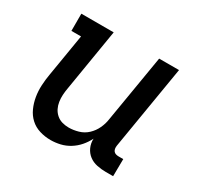

<svg xmlns="http://www.w3.org/2000/svg" viewBox="-119 -662 838 812"><g transform="rotate(30 300.0 -256.0)"><path d="M215 8Q187 8 161 0Q135 -8 116 -25.5Q97 -43 86 -67.5Q75 -92 70.5 -119Q66 -146 67.5 -174.5Q69 -203 74 -231L108 -436H61V-520H219L169 -217Q166 -200 165 -183.5Q164 -167 166.5 -150.5Q169 -134 176 -120Q183 -106 195 -95.5Q207 -85 222.5 -80.5Q238 -76 255 -76Q278 -76 302 -83Q326 -90 344 -107Q362 -124 372.5 -146.5Q383 -169 386 -191L441 -520H538L470 -111Q469 -104 470 -97Q471 -90 475 -85Q479 -80 485.5 -78Q492 -76 499 -76H522L521 8H485Q463 8 441.5 3.5Q420 -1 403.5 -13.5Q387 -26 378 -45.5Q369 -65 370 -88Q359 -66 343 -47.5Q327 -29 306 -16Q285 -3 261.5 2.5Q238 8 215 8Z"/></g></svg>

Font: Iosevka HT Medium Extended
Style: Italic
Weight: 500
Width: 7
Italic angle: -9°
Monospace: yes
Designer: Belleve Invis
Foundry: Belleve Invis
Version: Version 32.3.0; ttfautohint (v1.8.4)